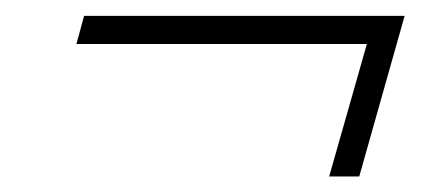

<svg xmlns="http://www.w3.org/2000/svg" viewBox="-20 -324 561 242"><path d="M394.9 -101.6 442.4 -268.5H76.3L86 -304H490L432.8 -101.6Z"/></svg>

Font: Playfair 5pt SemiExpanded Light 12pt
Style: Italic
Weight: 300
Italic angle: -15.6°
Version: Version 2.000;gftools[0.9.28]